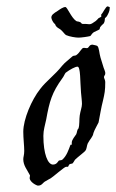

<svg xmlns="http://www.w3.org/2000/svg" viewBox="-20 -564 364 602"><path d="M310 -307C310 -313 306 -319 306 -322C306 -327 310 -328 310 -333C311 -340 305 -349 303 -358L295 -384C291 -397 291 -415 285 -420C282 -422 273 -423 270 -424C258 -424 260 -413 252 -413C250 -413 246 -414 243 -414C235 -414 232 -400 219 -391C216 -389 211 -390 208 -388C196 -377 183 -368 175 -358C152 -329 125 -310 106 -285C79 -251 53 -190 53 -151C53 -130 56 -107 56 -91C56 -78 53 -72 53 -65C53 -45 65 -32 73 -16C74 -15 74 -14 74 -13C74 -11 73 -8 73 -6C73 7 95 18 99 18C113 18 113 8 125 3C129 0 134 -2 139 -5C146 -9 182 -41 187 -41C188 -41 191 -41 192 -41C195 -41 195 -46 197 -48C200 -51 205 -50 208 -52C210 -54 213 -60 215 -63C224 -72 246 -88 248 -92C252 -97 252 -107 255 -114C262 -128 271 -134 273 -147C276 -157 287 -175 289 -180C294 -205 297 -226 303 -249C308 -271 310 -280 310 -307ZM237 -238C237 -228 232 -216 230 -202C228 -189 230 -173 226 -161C221 -157 222 -149 219 -143C216 -138 205 -126 205 -117C205 -115 205 -113 205 -111C205 -109 202 -111 201 -110C195 -94 189 -75 175 -63C172 -61 167 -62 164 -60C161 -56 157 -48 146 -48C130 -48 116 -81 116 -138C116 -157 121 -170 125 -190C135 -246 143 -274 175 -318C180 -324 183 -333 186 -336C199 -346 216 -355 223 -355C233 -355 231 -308 234 -274C235 -261 237 -248 237 -238ZM324 -542C321 -542 320 -544 317 -544C312 -544 301 -521 298 -519C297 -518 297 -518 297 -517C297 -516 298 -514 298 -513C298 -511 291 -508 289 -507C286 -504 283 -500 280 -498C270 -491 266 -488 260 -488C257 -488 253 -489 248 -489C245 -489 243 -489 240 -489C234 -489 235 -494 230 -495C226 -497 223 -496 219 -498C203 -509 191 -542 185 -542C178 -542 168 -535 161 -530C148 -522 141 -517 141 -509C141 -504 147 -492 152 -489C154 -487 153 -486 155 -483C159 -477 165 -475 169 -472C176 -467 183 -456 187 -454C198 -449 218 -446 226 -446C235 -446 256 -449 263 -451C266 -453 267 -458 274 -463C279 -466 288 -469 292 -472C293 -473 293 -479 295 -480C300 -487 306 -490 306 -492C309 -498 308 -500 309 -507C310 -508 314 -511 315 -513C319 -520 324 -529 324 -538C324 -539 324 -541 324 -542Z"/></svg>

Font: Jim Nightshade
Style: Regular
Weight: 400
Designer: Astigmatic (AOETI)
Foundry: Astigmatic (AOETI)
Version: Version 1.000